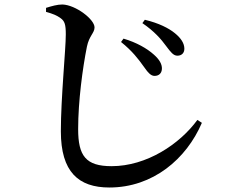

<svg xmlns="http://www.w3.org/2000/svg" viewBox="-20 -787 1040 855"><path d="M619 -492C638 -465 651 -449 668 -449C688 -449 700 -461 701 -480C702 -501 690 -522 665 -544C635 -571 588 -598 530 -615L519 -600C569 -560 597 -523 619 -492ZM719 -583C740 -555 752 -539 770 -539C789 -539 801 -551 801 -570C801 -594 786 -617 759 -639C731 -662 687 -684 625 -699L614 -684C667 -648 698 -612 719 -583ZM185 -734C215 -726 234 -718 250 -706C268 -693 273 -678 273 -634C273 -567 251 -351 251 -202C251 -22 329 48 467 48C661 48 810 -79 879 -240L859 -253C780 -145 633 -47 477 -47C362 -47 328 -93 328 -212C328 -336 348 -484 367 -579C377 -628 401 -640 401 -665C401 -701 317 -765 258 -767C235 -767 211 -760 185 -752Z"/></svg>

Font: Noto Serif CJK KR SemiBold
Style: Regular
Weight: 600
Designer: Ryoko NISHIZUKA 西塚涼子 (kana & ideographs); Frank Grießhammer (Latin, Greek & Cyrillic); Wenlong ZHANG 张文龙 (bopomofo); San
Foundry: Adobe
Version: Version 2.001;hotconv 1.1.0;makeotfexe 2.6.0